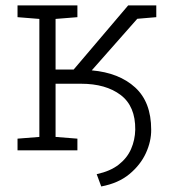

<svg xmlns="http://www.w3.org/2000/svg" viewBox="-20 -548 657 700"><path d="M349.1 131.8 332.5 86.9Q382.3 76.2 412.8 52.2Q443.4 28.3 457.8 -4.6Q472.2 -37.6 473.1 -75.2Q474.1 -160.6 419.9 -201.7Q365.7 -242.7 275.4 -242.7H182.6V-48.8L262.2 -42.5V0H43.9V-42.5L123.5 -48.8V-479L43.9 -485.4V-528.3H262.2V-485.4L182.6 -479V-294.4H248.5L447.3 -528.3H549.8V-485.4L480.5 -479.5L314.5 -291.5Q414.1 -282.7 472.7 -229.2Q531.2 -175.8 531.2 -75.2Q531.7 -33.2 512 10Q492.2 53.2 451.9 86.7Q411.6 120.1 349.1 131.8Z"/></svg>

Font: Roboto Slab LO Light
Style: Regular
Weight: 300
Designer: Google
Version: Version 2.000